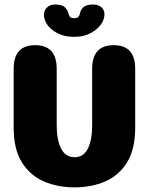

<svg xmlns="http://www.w3.org/2000/svg" viewBox="-20 -819 659 850"><path d="M310 10.5Q236 10.5 175 -15.5Q114 -41.5 77.2 -99.8Q40.5 -158 40.5 -254V-514.5Q40.5 -619 135.5 -619Q231 -619 231 -514.5V-264.5Q231 -199.5 250.5 -161.2Q270 -123 310 -123Q350 -123 369 -161.2Q388 -199.5 388 -264.5V-514.5Q388 -619 483.5 -619Q578.5 -619 578.5 -514.5V-254Q578.5 -158 542.2 -99.8Q506 -41.5 445.2 -15.5Q384.5 10.5 310 10.5ZM391.5 -799Q416 -799 429.2 -786.8Q442.5 -774.5 442.5 -755Q442.5 -742 435.8 -726.2Q429 -710.5 413 -695Q396 -678.5 370 -667.2Q344 -656 307.5 -656Q275.5 -656 251.8 -664.8Q228 -673.5 211 -687Q191 -703 182.8 -720.8Q174.5 -738.5 174.5 -753.5Q174.5 -773 188.2 -786Q202 -799 225 -799Q255 -799 267.2 -786.8Q279.5 -774.5 282.5 -760Q284.5 -752 289.2 -745.2Q294 -738.5 308.5 -738.5Q323 -738.5 327.8 -745.2Q332.5 -752 334 -760Q336.5 -774.5 349 -786.8Q361.5 -799 391.5 -799Z"/></svg>

Font: Sono Monospace ExtraBold
Style: Regular
Weight: 800
Version: Version 2.112